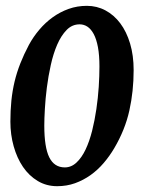

<svg xmlns="http://www.w3.org/2000/svg" viewBox="-20 -623 495 658"><path d="M320.8 -395Q320.8 -433.6 315.7 -461.2Q310.5 -488.8 301.3 -506.1Q292 -523.4 279.8 -531.5Q267.6 -539.6 252.9 -539.6Q227.1 -539.6 208.3 -520.3Q189.5 -501 176 -470Q162.6 -439 154.1 -400.4Q145.5 -361.8 140.6 -323.2Q135.7 -284.7 133.8 -250.2Q131.8 -215.8 131.8 -192.9Q131.8 -118.2 148.9 -83.7Q166 -49.3 202.1 -49.3Q224.6 -49.3 242.4 -66.2Q260.3 -83 273.4 -110.8Q286.6 -138.7 295.7 -174.8Q304.7 -210.9 310.3 -249.3Q315.9 -287.6 318.4 -325.4Q320.8 -363.3 320.8 -395ZM438 -382.8Q438 -310.1 423.3 -244.1Q408.7 -178.2 371.6 -115.2Q355.5 -87.9 335.2 -64.2Q314.9 -40.5 290.3 -22.9Q265.6 -5.4 237.1 4.9Q208.5 15.1 175.8 15.1Q139.2 15.1 109.4 -2.7Q79.6 -20.5 58.8 -51Q38.1 -81.5 26.9 -121.6Q15.6 -161.6 15.6 -206.1Q15.6 -244.1 19 -278.1Q22.5 -312 30 -343.5Q37.6 -375 49.8 -406Q62 -437 79.1 -469.2Q94.2 -497.1 115 -521.5Q135.7 -545.9 160.9 -564Q186 -582 215.3 -592.5Q244.6 -603 277.8 -603Q312 -603 341.3 -587.4Q370.6 -571.8 392.1 -543.2Q413.6 -514.6 425.8 -473.9Q438 -433.1 438 -382.8Z"/></svg>

Font: Gentium Basic
Style: Bold Italic
Weight: 700
Italic angle: -8°
Designer: J. Victor Gaultney and Annie Olsen
Foundry: SIL International
Version: Version 1.102; 2013; Maintenance release